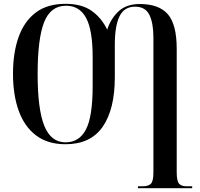

<svg xmlns="http://www.w3.org/2000/svg" viewBox="-20 -745 1049 1005"><path d="M702 240V230H727Q757 230 770 216.5Q783 203 783 158V-549Q783 -624 762 -667Q741 -710 687 -710Q630 -710 605.5 -659.5Q581 -609 581 -511V-341Q581 -173 517.5 -81.5Q454 10 323 10Q230 10 169 -36Q108 -82 78 -165Q48 -248 48 -359Q48 -469 77.5 -551.5Q107 -634 167.5 -679.5Q228 -725 323 -725Q408 -725 460 -688Q512 -651 541 -590Q561 -650 602 -687Q643 -724 711 -724Q812 -724 858.5 -670.5Q905 -617 905 -489V157Q905 202 917 216Q929 230 956 230H986V240ZM323 0Q395 0 430 -67.5Q465 -135 465 -294V-446Q465 -588 430.5 -651.5Q396 -715 326 -715Q245 -715 211 -629Q177 -543 177 -358Q177 -172 212 -86Q247 0 323 0Z"/></svg>

Font: Noto Serif Display Condensed SemiBold
Style: Regular
Weight: 600
Width: 3
Designer: Monotype Design Team
Foundry: Monotype Imaging Inc.
Version: Version 2.009